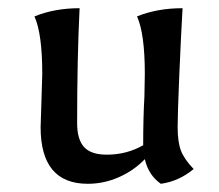

<svg xmlns="http://www.w3.org/2000/svg" viewBox="-20 -437 535 468"><path d="M79 -127 81 -190 83 -257Q83 -355 64 -397Q113 -417 174 -417Q168 -295 168 -137Q168 -97 185 -78.5Q202 -60 240 -60Q289 -60 329 -83Q329 -150 332 -202L333 -257Q333 -355 314 -397Q363 -417 425 -417Q421 -348 417 -253.5Q413 -159 413 -127Q413 -91 421 -70Q429 -49 452 -25Q416 5 372 11Q342 -10 333 -49Q306 -21 269.5 -5Q233 11 194 11Q79 11 79 -127Z"/></svg>

Font: Mirza
Style: Regular
Weight: 400
Designer: Arabic design by Kourosh Beigpour, Latin design by Eduardo Tunni, engineering by Lasse Fister
Version: Version 1.0010g